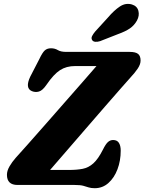

<svg xmlns="http://www.w3.org/2000/svg" viewBox="-20 -973 760 1010"><path d="M373 0H72.5Q16.5 0 16.5 -53.5Q16.5 -74.5 30 -97.8Q43.5 -121 62 -142Q85 -167 125.2 -212.5Q165.5 -258 215 -314.2Q264.5 -370.5 315.5 -428.8Q366.5 -487 411.8 -538.5Q457 -590 487.5 -625.5H375Q329 -625.5 295.8 -604Q262.5 -582.5 224.5 -527Q204 -497 185 -491.5Q166 -486 148 -493.5Q110.5 -509 139 -569.5L187 -662.5Q202.5 -695.5 215 -707.2Q227.5 -719 248.5 -719Q268.5 -719 284.2 -709.5Q300 -700 329 -700H662.5Q693 -700 706.2 -689.5Q719.5 -679 719.5 -654.5Q719.5 -634.5 704.5 -612.2Q689.5 -590 666.5 -565.5Q652.5 -550 617.2 -509.8Q582 -469.5 534.2 -414.8Q486.5 -360 434 -299.2Q381.5 -238.5 331.8 -181Q282 -123.5 243.5 -79H344Q384.5 -79 415.2 -85Q446 -91 471.2 -113.8Q496.5 -136.5 521.5 -186Q535.5 -214.5 547.5 -225.5Q559.5 -236.5 575 -236.5Q596 -236.5 605.5 -221.5Q615 -206.5 615 -180.5Q615 -127.5 598 -82.5Q581 -37.5 550.2 -10.2Q519.5 17 478.5 17Q459 17 446.2 12.8Q433.5 8.5 417.8 4.2Q402 0 373 0ZM548.5 -881.5Q580 -918.5 610.5 -938.8Q641 -959 674 -949.5Q701.5 -941 708 -916Q714.5 -891 700.5 -865Q686.5 -839.5 663.2 -823.5Q640 -807.5 599.5 -793L506.5 -756.5Q493 -752 480.8 -753.2Q468.5 -754.5 464 -763.5Q459 -773 464.8 -784Q470.5 -795 480.5 -807Z"/></svg>

Font: Fraunces 9pt S100
Style: Bold Italic
Weight: 700
Italic angle: -16°
Version: Version 1.000; ttfautohint (v1.8.3)